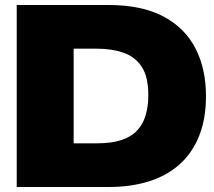

<svg xmlns="http://www.w3.org/2000/svg" viewBox="-20 -749 858 769"><path d="M47 0V-729H415Q547 -729 633.5 -683.5Q720 -638 762.5 -556Q805 -474 805 -364Q805 -273 777.5 -204.5Q750 -136 699 -90.5Q648 -45 576 -22.5Q504 0 415 0ZM275 -175H368Q425 -175 464.5 -187.5Q504 -200 528 -225Q552 -250 563 -286Q574 -322 574 -368Q574 -441 548 -481Q522 -521 475.5 -537.5Q429 -554 368 -554H275Z"/></svg>

Font: Mona Sans Expanded Black
Style: Regular
Weight: 900
Width: 7
Designer: Deni Anggara
Foundry: GitHub
Version: Version 2.000